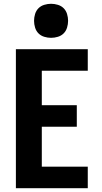

<svg xmlns="http://www.w3.org/2000/svg" viewBox="-20 -995 540 1015"><path d="M64 0V-735H444V-621H201V-439H386V-325H201V-114H444V0ZM250 -795Q232 -795 214 -800.5Q196 -806 183.5 -818.5Q171 -831 165.5 -849Q160 -867 160 -885Q160 -903 165.5 -921Q171 -939 183.5 -951.5Q196 -964 214 -969.5Q232 -975 250 -975Q268 -975 286 -969.5Q304 -964 316.5 -951.5Q329 -939 334.5 -921Q340 -903 340 -885Q340 -867 334.5 -849Q329 -831 316.5 -818.5Q304 -806 286 -800.5Q268 -795 250 -795Z"/></svg>

Font: Iosevka SS18 Heavy
Style: Regular
Weight: 900
Monospace: yes
Designer: Belleve Invis
Foundry: Belleve Invis
Version: Version 25.1.1; ttfautohint (v1.8.4)